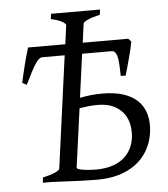

<svg xmlns="http://www.w3.org/2000/svg" viewBox="-50 -719 676 772"><g transform="rotate(-5 288.0 -333.5)"><path d="M338.9 -292.5Q317.9 -292.5 299.8 -290.3Q281.7 -288.1 265.6 -285.6L233.4 -50.8Q232.4 -47.9 236.8 -43.5Q244.1 -40.5 253.4 -38.8Q262.7 -37.1 272.5 -36.1Q282.2 -35.2 292.2 -34.7Q302.2 -34.2 311 -34.2Q342.8 -34.2 369.4 -41.5Q396 -48.8 415.8 -63.2Q435.5 -77.6 448.2 -98.9Q460.9 -120.1 464.8 -147.5Q468.3 -174.3 463.6 -200.4Q459 -226.6 443.8 -247.1Q428.7 -267.6 402.8 -280Q377 -292.5 338.9 -292.5ZM496.1 -534.7Q494.1 -522 490.2 -505.4Q486.3 -488.8 481.4 -470.5Q476.6 -452.1 471.4 -433.8Q466.3 -415.5 461.9 -400.4H441.9Q441.4 -420.9 440.7 -439.7Q439.9 -458.5 437.5 -472.4Q435.1 -486.3 429.4 -494.6Q423.8 -502.9 414.1 -502.9H294.9L271 -327.1Q291.5 -331.5 314.7 -334Q337.9 -336.4 362.3 -336.4Q410.2 -336.4 446 -325Q481.9 -313.5 504.4 -291.5Q526.9 -269.5 535.9 -237.3Q544.9 -205.1 539.6 -164.1Q533.7 -122.6 514.6 -90.6Q495.6 -58.6 466.1 -37.1Q436.5 -15.6 398.2 -4.4Q359.9 6.8 315.4 6.8Q305.7 6.8 292.2 6.6Q278.8 6.3 263.7 5.9Q248.5 5.4 232.2 4.9Q215.8 4.4 200.7 3.4Q164.1 2 124.5 0H92.3L94.7 -21Q125.5 -27.8 143.8 -35.9Q162.1 -43.9 163.1 -50.8L224.6 -502.9H134.3Q127.4 -502.9 120.6 -497.3Q113.8 -491.7 105.5 -479Q97.2 -466.3 86.7 -446.3Q76.2 -426.3 62.5 -397.9L44.9 -407.2Q47.9 -421.4 52.2 -440.2Q56.6 -459 61.5 -478.5Q66.4 -498 71.5 -516.1Q76.7 -534.2 80.6 -546.9H231L241.2 -622.6Q242.2 -628.4 227.3 -637.2Q212.4 -646 181.6 -652.8L184.6 -673.8H382.3L379.4 -652.8Q348.6 -646 330.6 -637.7Q312.5 -629.4 311.5 -622.6L301.3 -546.9H484.9Z"/></g></svg>

Font: Gentium Plus CyrE
Style: Italic
Weight: 400
Italic angle: -8°
Designer: J. Victor Gaultney, Annie Olsen, Iska Routamaa, Becca Hirsbrunner
Foundry: SIL International
Version: Version 5.000